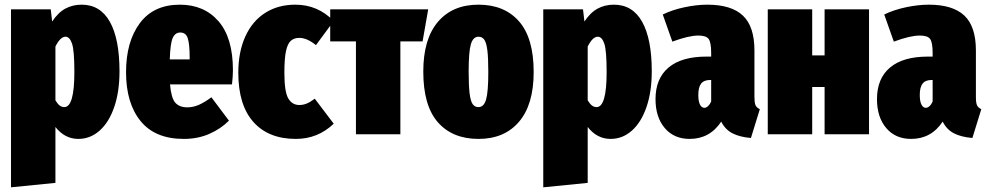

<svg xmlns="http://www.w3.org/2000/svg" viewBox="-20 -574 4223 821"><path d="M491 -269Q491 -182 468.5 -116.5Q446 -51 406 -15.5Q366 20 315 20Q257 20 217 -31V208L27 227V-534H197L203 -482Q229 -521 260 -537.5Q291 -554 329 -554Q409 -554 450 -480.5Q491 -407 491 -269ZM298 -266Q298 -358 288 -387.5Q278 -417 260 -417Q238 -417 217 -375V-145Q226 -130 235 -123Q244 -116 255 -116Q298 -116 298 -266Z M972 -213H707Q712 -155 729.5 -135Q747 -115 781 -115Q806 -115 830 -125.5Q854 -136 884 -158L959 -58Q924 -23 875 -1.5Q826 20 766 20Q643 20 581 -56.5Q519 -133 519 -265Q519 -396 578 -475Q637 -554 749 -554Q853 -554 914.5 -483Q976 -412 976 -274Q976 -249 972 -213ZM791 -328Q791 -385 783 -410Q775 -435 751 -435Q729 -435 718.5 -411.5Q708 -388 706 -320H791Z M1407 -484 1331 -381Q1293 -412 1260 -412Q1238 -412 1224 -400Q1210 -388 1203 -356Q1196 -324 1196 -263Q1196 -182 1212.5 -153.5Q1229 -125 1260 -125Q1276 -125 1291 -131Q1306 -137 1326 -152L1407 -45Q1339 20 1245 20Q1128 20 1063.5 -52.5Q999 -125 999 -263Q999 -352 1029 -418Q1059 -484 1114 -519Q1169 -554 1243 -554Q1339 -554 1407 -484Z M1811 -534 1787 -397H1692V0H1502V-397H1392V-534Z M2262 -266Q2262 -127 2199.5 -53.5Q2137 20 2026 20Q1915 20 1852.5 -51Q1790 -122 1790 -268Q1790 -407 1852.5 -480.5Q1915 -554 2026 -554Q2137 -554 2199.5 -482.5Q2262 -411 2262 -266ZM1984 -268Q1984 -208 1988 -175Q1992 -142 2001 -129Q2010 -116 2026 -116Q2049 -116 2058.5 -148.5Q2068 -181 2068 -266Q2068 -326 2064 -358.5Q2060 -391 2051 -404Q2042 -417 2026 -417Q2003 -417 1993.5 -385Q1984 -353 1984 -268Z M2767 -269Q2767 -182 2744.5 -116.5Q2722 -51 2682 -15.5Q2642 20 2591 20Q2533 20 2493 -31V208L2303 227V-534H2473L2479 -482Q2505 -521 2536 -537.5Q2567 -554 2605 -554Q2685 -554 2726 -480.5Q2767 -407 2767 -269ZM2574 -266Q2574 -358 2564 -387.5Q2554 -417 2536 -417Q2514 -417 2493 -375V-145Q2502 -130 2511 -123Q2520 -116 2531 -116Q2574 -116 2574 -266Z M3229 -107 3191 16Q3143 12 3112 -4Q3081 -20 3064 -54Q3015 20 2929 20Q2862 20 2822.5 -26.5Q2783 -73 2783 -150Q2783 -238 2838.5 -285Q2894 -332 3001 -332H3021V-347Q3021 -392 3010.5 -407Q3000 -422 2966 -422Q2925 -422 2855 -396L2814 -512Q2855 -532 2907 -543Q2959 -554 3005 -554Q3107 -554 3156.5 -507.5Q3206 -461 3206 -358V-159Q3206 -135 3210.5 -124.5Q3215 -114 3229 -107ZM3021 -140V-232H3017Q2990 -232 2978 -216.5Q2966 -201 2966 -168Q2966 -141 2973 -127Q2980 -113 2992 -113Q3000 -113 3008 -120.5Q3016 -128 3021 -140Z M3506 0V-202H3453V0H3263V-534H3453V-337H3506V-534H3696V0Z M4176 -107 4138 16Q4090 12 4059 -4Q4028 -20 4011 -54Q3962 20 3876 20Q3809 20 3769.5 -26.5Q3730 -73 3730 -150Q3730 -238 3785.5 -285Q3841 -332 3948 -332H3968V-347Q3968 -392 3957.5 -407Q3947 -422 3913 -422Q3872 -422 3802 -396L3761 -512Q3802 -532 3854 -543Q3906 -554 3952 -554Q4054 -554 4103.5 -507.5Q4153 -461 4153 -358V-159Q4153 -135 4157.5 -124.5Q4162 -114 4176 -107ZM3968 -140V-232H3964Q3937 -232 3925 -216.5Q3913 -201 3913 -168Q3913 -141 3920 -127Q3927 -113 3939 -113Q3947 -113 3955 -120.5Q3963 -128 3968 -140Z"/></svg>

Font: Fira Sans Extra Condensed Black
Style: Regular
Weight: 900
Width: 1
Designer: Carrois Corporate & Edenspiekermann AG
Foundry: Carrois Corporate GbR & Edenspiekermann AG
Version: Version 4.203